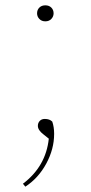

<svg xmlns="http://www.w3.org/2000/svg" viewBox="-20 -496 340 720"><path d="M119 -446Q119 -459 127.5 -467.5Q136 -476 150 -476Q164 -476 172.5 -467.5Q181 -459 181 -446Q181 -434 172.5 -425Q164 -416 150 -416Q136 -416 127.5 -425Q119 -434 119 -446ZM163 24 143 8Q122 -8 122 -24Q122 -35 129 -42.5Q136 -50 148 -50Q166 -50 176 -40Q183 -20 183 6Q183 63 153.5 117.5Q124 172 75 204L66 193Q152 128 163 24Z"/></svg>

Font: TypoPRO Source Serif Pro
Style: Regular
Weight: 200
Designer: Frank Grießhammer
Foundry: Adobe Systems Incorporated
Version: Version 1.017;PS (version unavailable);hotconv 1.0.79;makeot